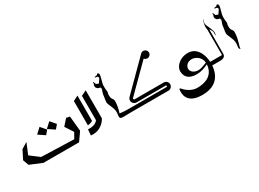

<svg xmlns="http://www.w3.org/2000/svg" viewBox="-40 -1910 4464 3308"><g transform="rotate(-30 2192.0 -256.0)"><path d="M583 -571 674 -465 610 -389 480 -476ZM777 -571 868 -465 804 -389 674 -476ZM1057 -476 952 -358 1057 -198 995 -87 347 -108 168 -244 258 -459 136 -385 50 -213 91 -100 333 0H1040L1155 -164L1126 -463Z M1483 -668V-185C1423 -97 1285 -117 1285 -117L1275 0C1501 25 1587 -162 1587 -162V-719ZM1318 -660 1418 -711V-208C1418 -208 1379 -181 1318 -177Z M1893 -83C1910 -140 1933 -213 1933 -304C1933 -367 1889 -348 1889 -444C1889 -488 1900 -494 1900 -511C1900 -526 1881 -605 1898 -681C1915 -757 1933 -795 1933 -831C1933 -868 1907 -869 1902 -869L1883 -849L1848 -841L1836 -843L1837 -832C1837 -832 1836 -824 1849 -824C1864 -825 1895 -826 1896 -786L1842 -705L1794 -725L1773 -776L1757 -768L1766 -748C1766 -748 1751 -728 1751 -699C1751 -672 1780 -635 1832 -635L1835 -629L1832 -622L1842 -601C1842 -601 1809 -520 1809 -494C1809 -467 1792 -405 1792 -358C1792 -311 1861 -220 1861 -133C1861 -83 1853 -67 1853 -40C1853 -23 1863 -11 1870 -5V-4C1871 -4 1871 -3 1872 -3C1875 -1 1876 0 1876 0V-2C1910 8 2043 0 2043 0V-71C2043 -71 1940 -73 1893 -83Z M2818 -163H2240C2229 -163 2224 -172 2223 -175C2222 -179 2219 -188 2226 -196L2725 -693C2738 -675 2759 -664 2783 -664C2823 -664 2857 -697 2857 -737C2857 -777 2823 -811 2783 -811C2771 -811 2760 -808 2750 -803C2745 -801 2741 -799 2737 -795L2183 -241C2159 -217 2151 -181 2165 -151C2177 -121 2207 -100 2240 -100H2818C2829 -100 2837 -92 2837 -82C2837 -79 2829 -71 2818 -71H1994C1977 -71 1963 -50 1963 -31C1963 -15 1977 0 1994 0H2818C2864 0 2900 -38 2900 -82C2900 -127 2864 -163 2818 -163Z M3852 -71H3689C3689 -82 3688 -92 3687 -103C3686 -113 3685 -122 3683 -132C3661 -266 3585 -397 3431 -397C3259 -397 3160 -276 3160 -193C3160 -81 3221 0 3388 0C3468 0 3549 -29 3618 -63C3606 147 3436 207 3276 207C3146 207 3051 111 3016 69C3009 62 2996 65 2995 75C2982 148 2973 357 3291 357C3626 357 3680 124 3689 0H3852ZM3300 -157C3300 -207 3343 -271 3435 -271C3507 -271 3613 -210 3618 -97C3554 -70 3488 -47 3447 -47C3347 -47 3300 -107 3300 -157Z M3945 -653C3922 -707 3954 -759 3954 -759L3948 -765C3900 -644 3925 -576 3925 -576V-71H3812V0H3850C3914 0 3954 -26 3954 -78L3955 -564C3956 -562 3960 -555 3980 -528C4009 -489 3993 -427 3993 -427L4001 -424C4001 -424 4009 -434 4009 -476C4009 -517 3967 -599 3945 -653Z M4150 -776 4134 -768 4143 -748C4143 -748 4128 -728 4128 -699C4128 -672 4157 -635 4209 -635L4212 -629L4209 -622L4219 -601C4219 -601 4186 -520 4186 -494C4186 -467 4169 -405 4169 -358C4169 -311 4238 -220 4238 -133C4238 -83 4230 -67 4230 -40C4230 -15 4253 0 4253 0C4253 -63 4310 -162 4310 -304C4310 -367 4266 -348 4266 -444C4266 -488 4277 -494 4277 -511C4277 -526 4258 -605 4275 -681C4292 -757 4310 -795 4310 -831C4310 -868 4284 -869 4279 -869L4260 -849L4225 -841L4213 -843L4214 -832C4214 -832 4213 -824 4226 -824C4241 -825 4272 -826 4273 -786L4219 -705L4171 -725Z"/></g></svg>

Font: Am-Hal
Style: Regular
Weight: 400
Designer: Multible Designers
Foundry: Kief Type Foundry
Version: Version 1.000;PS 001.000;hotconv 1.0.88;makeotf.lib2.5.64775